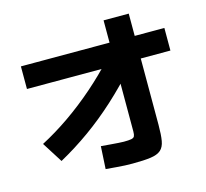

<svg xmlns="http://www.w3.org/2000/svg" viewBox="-121 -961 1242 1157"><g transform="rotate(-15 500.0 -382.5)"><path d="M76 -197Q164 -243 252 -304Q340 -365 423.5 -438Q507 -511 579 -590L694 -505Q611 -412 524.5 -333Q438 -254 346.5 -188.5Q255 -123 157 -69ZM567 57Q543 57 519.5 56Q496 55 467.5 52.5Q439 50 401 47L409 -94Q443 -91 469.5 -89Q496 -87 516 -85.5Q536 -84 550 -84Q581 -84 596.5 -87Q612 -90 616.5 -99.5Q621 -109 621 -128V-822H778V-128Q778 -66 771.5 -29Q765 8 744 26.5Q723 45 680.5 51Q638 57 567 57ZM68 -542V-683H963V-542Z"/></g></svg>

Font: M PLUS 1 ExtraBold
Style: Regular
Weight: 800
Designer: Coji Morishita
Foundry: UNDERFOREST DESIGN
Version: Version 1.001